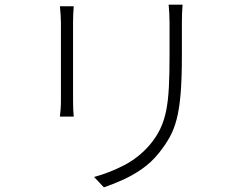

<svg xmlns="http://www.w3.org/2000/svg" viewBox="-20 -768 1040 820"><path d="M759.8 -748Q756.8 -714.8 756.8 -669.9V-528.8Q756.8 -433.6 751.5 -368.7Q746.1 -303.7 734.6 -259.3Q723.1 -214.8 704.3 -181.4Q685.5 -147.9 659.2 -115.2Q627 -74.7 586.2 -46.4Q545.4 -18.1 502.9 0.7Q460.4 19.5 423.8 32.2L381.8 -12.2Q447.3 -29.8 510 -62.3Q572.8 -94.7 620.1 -149.9Q647.5 -182.6 664.1 -217Q680.7 -251.5 689.5 -294.4Q698.2 -337.4 701.2 -394.8Q704.1 -452.1 704.1 -529.8V-669.9Q704.1 -691.9 702.9 -711.7Q701.7 -731.4 700.2 -748ZM294.9 -741.2Q293.5 -728 292.7 -707Q292 -686 292 -671.9V-339.8Q292 -321.3 292.7 -301.3Q293.5 -281.2 294.9 -270H235.8Q237.3 -280.3 238.8 -299.8Q240.2 -319.3 240.2 -340.8V-671.9Q240.2 -684.6 238.8 -706.3Q237.3 -728 235.8 -741.2Z"/></svg>

Font: Source Han Sans CN Light
Style: Regular
Weight: 300
Designer: Ryoko NISHIZUKA  (kana, bopomofo & ideographs); Paul D. Hunt (Latin, Greek & Cyrillic); Sandoll Communications , Soo-you
Foundry: Adobe
Version: Version 2.000;hotconv 1.0.107;makeotfexe 2.5.65593